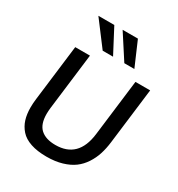

<svg xmlns="http://www.w3.org/2000/svg" viewBox="-223 -1112 1179 1269"><g transform="rotate(30 367.0 -478.0)"><path d="M294.4 -781.2 154.3 -966.8H275.9L373.5 -781.2ZM459.5 -781.2 339.4 -966.8H456.1L536.1 -781.2ZM322.3 11.2Q251.5 11.2 200.9 -5.9Q150.4 -22.9 122.1 -54.9Q93.8 -86.9 81.3 -127Q68.8 -167 68.8 -218.3Q68.8 -251 73.2 -284.7L125.5 -710.9H237.8L185.1 -281.2Q182.1 -255.9 182.1 -234.4Q182.1 -155.8 221.4 -120.4Q260.7 -85 334.5 -85Q507.8 -85 532.2 -280.8L585 -710.9H697.3L645 -285.2Q638.7 -233.9 625.2 -191.4Q611.8 -148.9 586.7 -110.4Q561.5 -71.8 526.4 -45.7Q491.2 -19.5 439.5 -4.2Q387.7 11.2 322.3 11.2Z"/></g></svg>

Font: Muli
Style: Semi-BoldItalic
Weight: 600
Italic angle: -7°
Designer: Vernon Adams
Foundry: newtypography
Version: Version 2.0; ttfautohint (v1.00rc1.2-2d82) -l 8 -r 50 -G 200